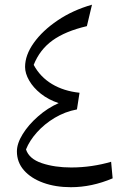

<svg xmlns="http://www.w3.org/2000/svg" viewBox="-20 -778 524 804"><path d="M225.6 -346.2Q182.6 -360.4 150.9 -385.7Q119.1 -411.1 102.1 -440.9Q85 -470.7 85 -497.6Q85 -547.4 121.6 -598.6Q158.2 -649.9 221.4 -692.6Q284.7 -735.4 365.2 -758.3L343.8 -668.5Q253.9 -647.5 200.2 -608.9Q146.5 -570.3 121.1 -506.3Q148.4 -455.6 197.8 -426Q247.1 -396.5 313 -389.6L302.2 -319.8Q252.4 -310.5 209.2 -284.7Q166 -258.8 134.8 -223.9Q103.5 -189 88.9 -152.3Q101.6 -112.8 155.3 -94.7Q209 -76.7 278.3 -76.7Q321.8 -76.7 364.7 -83Q407.7 -89.4 445.3 -100.6L451.7 -31.2Q364.3 5.9 276.9 5.9Q212.4 5.9 161.1 -12.7Q109.9 -31.2 80.3 -64.9Q50.8 -98.6 50.8 -144Q50.8 -177.2 75 -216.3Q99.1 -255.4 139.2 -290.5Q179.2 -325.7 225.6 -346.2Z"/></svg>

Font: Pinar Regular
Style: Regular
Weight: 400
Designer: Amin Abedi
Version: Version 3.000